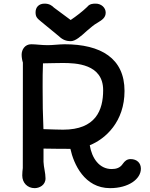

<svg xmlns="http://www.w3.org/2000/svg" viewBox="-20 -1001 808 1036"><path d="M100.1 -54.2C100.1 -14.2 128.4 14.2 167 14.2C191.9 14.2 225.6 -1.5 225.6 -38.6C225.6 -68.8 215.8 -97.7 214.8 -127.9V-199.2C237.8 -199.2 268.6 -198.7 287.6 -198.2C305.2 -197.8 343.8 -197.8 359.9 -197.8C377.4 -116.7 435.1 14.2 573.7 14.2C674.3 14.2 740.2 -35.2 740.2 -90.8C740.2 -120.6 719.7 -142.6 684.6 -142.6C664.6 -142.6 652.3 -130.9 643.1 -117.7C628.4 -95.2 607.4 -88.9 582.5 -88.9C515.6 -88.9 475.6 -147.5 464.4 -217.3C549.3 -251.5 651.9 -344.2 651.9 -510.3C651.9 -686.5 524.4 -762.2 328.1 -762.2C295.4 -761.7 266.1 -757.3 237.3 -757.3C202.6 -757.3 175.3 -762.2 148.4 -762.2C114.3 -762.2 96.7 -733.4 96.7 -705.6C96.7 -691.4 100.1 -672.9 103.5 -663.6C103 -499 103 -365.2 103 -94.2C101.6 -82.5 100.1 -68.4 100.1 -54.2ZM214.4 -304.2C210.9 -384.3 210 -445.3 210 -533.2C210 -582.5 210 -609.4 211.9 -659.2C251.5 -659.7 284.7 -661.1 317.9 -661.1C388.7 -661.1 536.6 -656.7 536.6 -514.6C536.6 -406.2 496.6 -301.3 320.3 -301.3C311.5 -301.3 248.5 -302.7 214.4 -304.2ZM443.4 -210.4C443.4 -210.4 442.9 -210 442.9 -210C442.9 -210 442.9 -210.4 443.4 -210.4ZM442.9 -210C442.9 -210 442.4 -210 442.4 -210C442.4 -210 442.9 -210 442.9 -210ZM361.8 -778.8C387.7 -778.8 418 -806.6 448.7 -834.5C468.8 -851.6 487.3 -867.7 503.9 -877C532.2 -893.6 550.3 -906.2 550.3 -933.1C550.3 -959.5 526.4 -981.4 496.6 -981.4C483.9 -981.4 463.9 -981.4 450.7 -963.9C424.8 -939 391.1 -913.1 361.3 -893.1L271 -960C260.3 -970.7 246.6 -981.4 220.2 -981.4C189.5 -981.4 171.9 -961.9 171.9 -934.6C171.9 -909.2 180.7 -901.9 202.6 -883.8L298.3 -805.2C318.8 -785.2 339.8 -778.8 361.8 -778.8Z"/></svg>

Font: Autour One
Style: Regular
Weight: 400
Designer: Eben Sorkin
Foundry: Eben Sorkin
Version: Version 1.002